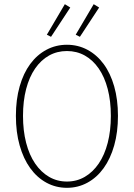

<svg xmlns="http://www.w3.org/2000/svg" viewBox="-20 -886 640 918"><path d="M300 12Q247 12 202 -12.5Q157 -37 124.5 -82Q92 -127 74 -190.5Q56 -254 56 -332Q56 -410 74 -473Q92 -536 124.5 -580Q157 -624 202 -648Q247 -672 300 -672Q353 -672 398 -648Q443 -624 475.5 -580Q508 -536 526 -473Q544 -410 544 -332Q544 -254 526 -190.5Q508 -127 475.5 -82Q443 -37 398 -12.5Q353 12 300 12ZM300 -18Q347 -18 385.5 -40.5Q424 -63 452 -104Q480 -145 495 -203Q510 -261 510 -332Q510 -403 495 -460.5Q480 -518 452 -558.5Q424 -599 385.5 -620.5Q347 -642 300 -642Q253 -642 214.5 -620.5Q176 -599 148 -558.5Q120 -518 105 -460.5Q90 -403 90 -332Q90 -261 105 -203Q120 -145 148 -104Q176 -63 214.5 -40.5Q253 -18 300 -18ZM224 -710 204 -720 290 -866 316 -850ZM362 -710 342 -720 428 -866 454 -850Z"/></svg>

Font: Source Code Pro ExtraLight
Style: Regular
Weight: 200
Monospace: yes
Designer: Paul D. Hunt, Teo Tuominen
Foundry: Adobe Systems Incorporated
Version: Version 2.030;PS 1.000;hotconv 16.6.51;makeotf.lib2.5.65220